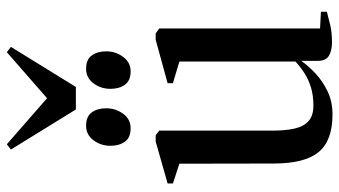

<svg xmlns="http://www.w3.org/2000/svg" viewBox="-236 -749 995 563"><g transform="rotate(-90 261.5 -467.5)"><path d="M419.5 8.5Q394.5 8.5 379.5 -0.5Q364.5 -9.5 364.5 -33.5V-81.5Q349.5 -60.5 326.8 -39.2Q304 -18 274.2 -4Q244.5 10 207.5 10Q130.5 10 97 -30.8Q63.5 -71.5 63.5 -162.5L63 -439L5 -458V-473.5L128 -508.5H146.5L160 -498V-165Q160 -128 166 -101.2Q172 -74.5 188 -60.2Q204 -46 233.5 -46Q263 -46 286.8 -53.2Q310.5 -60.5 329.2 -72.8Q348 -85 362.5 -98.5V-439L299 -458V-473.5L426.5 -508.5H445L459.5 -498V-26.5L508.5 -24V-6.5Q492 -2 470 3.2Q448 8.5 419.5 8.5ZM166.5 -582Q139.5 -582 127.5 -598.8Q115.5 -615.5 115.5 -641Q115.5 -669.5 131.8 -691Q148 -712.5 174 -712.5H175Q201.5 -712.5 213.5 -695.8Q225.5 -679 225.5 -653.5Q225.5 -626 209.5 -604Q193.5 -582 167 -582ZM333 -582Q306.5 -582 294.5 -598.8Q282.5 -615.5 282.5 -641Q282.5 -669.5 298.8 -691Q315 -712.5 341 -712.5H342Q368.5 -712.5 380.5 -695.8Q392.5 -679 392.5 -653.5Q392.5 -626 376.2 -604Q360 -582 334 -582ZM222 -742.5 104.5 -933 120 -945 255 -827 390 -945 405.5 -933 288 -742.5Z"/></g></svg>

Font: Merriweather 144pt
Style: Regular
Weight: 400
Version: Version 2.100